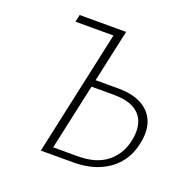

<svg xmlns="http://www.w3.org/2000/svg" viewBox="-118 -778 903 898"><g transform="rotate(20 333.5 -329.0)"><path d="M176 0 319 -658H361L225 -34H346Q437 -34 489.5 -74.5Q542 -115 558 -181Q571 -231 561 -272.5Q551 -314 513.5 -338Q476 -362 405 -362H280L285 -397H416Q491 -397 537.5 -370Q584 -343 600 -294.5Q616 -246 599 -180Q586 -125 551.5 -85Q517 -45 463 -22.5Q409 0 335 0ZM122 -622 130 -658H335L328 -622Z"/></g></svg>

Font: Ysabeau Infant ExtraLight
Style: Italic
Weight: 250
Italic angle: -12°
Designer: Christian Thalmann (Catharsis Fonts)
Version: Version 2.001;gftools[0.9.30]; featfreeze: ss01,ss02,lnum